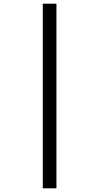

<svg xmlns="http://www.w3.org/2000/svg" viewBox="-20 -781 537 1041"><path d="M212 -761H286V240H212Z"/></svg>

Font: Noto Sans Hebrew SemiCondensed
Style: Regular
Weight: 400
Width: 4
Designer: Monotype Design Team
Foundry: Monotype Imaging Inc.
Version: Version 2.003